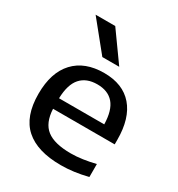

<svg xmlns="http://www.w3.org/2000/svg" viewBox="-192 -931 983 1063"><g transform="rotate(30 300.0 -399.0)"><path d="M356 10Q205.5 10 128.8 -58.2Q52 -126.5 52 -271Q52 -407 119.8 -479.8Q187.5 -552.5 310.5 -552.5Q430.5 -552.5 494 -479Q557.5 -405.5 557.5 -268V-239H163.5Q167.5 -151 217 -112.5Q266.5 -74 371.5 -74Q407.5 -74 447 -79.8Q486.5 -85.5 526.5 -95.5V-12.5Q480.5 -1 438.5 4.5Q396.5 10 356 10ZM309 -479Q240 -479 202.8 -437.2Q165.5 -395.5 163 -306H452Q450 -395 413.8 -437Q377.5 -479 309 -479ZM256.5 -623.5 107 -808H232.5L364.5 -623.5Z"/></g></svg>

Font: Encode Sans Exp Md
Style: Regular
Weight: 500
Width: 7
Designer: Multiple Designers
Foundry: Impallari Type
Version: Version 3.002; ttfautohint (v1.8.3) -l 8 -r 50 -G 200 -x 14 